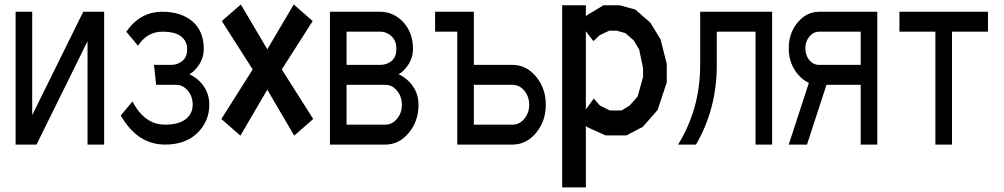

<svg xmlns="http://www.w3.org/2000/svg" viewBox="-20 -589 4427 847"><path d="M48.8 48.8V-537.1H122.1V-81.1L347.2 -537.1H439.5V48.8H366.2V-407.2L141.1 48.8Z M878.9 -373Q878.9 -323.7 843.3 -284.2Q831.5 -270.5 815.4 -261.7Q839.8 -250.5 860.4 -230.5Q903.3 -188 903.3 -127Q903.3 -54.2 851.1 -2.7Q798.8 48.8 708 48.8Q586.4 48.8 512.7 -79.6L564.5 -141.6Q617.2 -39.1 708 -39.1Q768.6 -39.1 799.3 -63.5Q830.1 -87.9 830.1 -127Q830.1 -163.1 808.6 -189Q787.1 -214.8 756.8 -214.8H668.9L659.2 -302.7H734.9Q762.7 -302.7 784.2 -319.8Q805.7 -336.9 805.7 -373Q805.7 -406.2 779.8 -427.7Q753.9 -449.2 695.8 -449.2Q628.9 -449.2 588.9 -387.2L537.1 -449.2Q598.1 -537.1 695.8 -537.1Q779.3 -537.1 829.1 -494.4Q878.9 -451.7 878.9 -373Z M1361.8 -64 1277.8 9.3 1159.2 -193.4 1040.5 9.3 956.5 -64 1094.7 -282.7 958.5 -496.1 1042.5 -569.3 1159.2 -371.6 1275.9 -569.3 1359.4 -496.1 1223.1 -282.7Z M1435.5 48.8V-537.1H1657.7Q1715.8 -537.1 1758.8 -491.5Q1801.8 -445.8 1801.8 -373Q1801.8 -323.7 1766.1 -284.2Q1754.4 -270.5 1738.3 -261.7Q1762.7 -250.5 1783.2 -230.5Q1826.2 -188 1826.2 -127Q1826.2 -54.2 1783.2 -2.7Q1740.2 48.8 1679.7 48.8H1435.5ZM1508.8 -214.8V-39.1H1679.7Q1710 -39.1 1731.4 -64.9Q1752.9 -90.8 1752.9 -127Q1752.9 -163.1 1731.4 -189Q1710 -214.8 1679.7 -214.8H1508.8ZM1707 -429.2Q1685.5 -449.2 1657.7 -449.2H1508.8V-302.7H1657.7Q1685.5 -302.7 1707 -319.8Q1728.5 -336.9 1728.5 -373Q1728.5 -409.2 1707 -429.2Z M2070.3 -214.8V-39.1H2241.2Q2271.5 -39.1 2293 -64.9Q2314.5 -90.8 2314.5 -127Q2314.5 -163.1 2293 -189Q2271.5 -214.8 2241.2 -214.8H2070.3ZM2070.3 -537.1V-302.7H2241.2Q2301.8 -302.7 2344.7 -251.2Q2387.7 -199.7 2387.7 -127Q2387.7 -54.2 2344.7 -2.7Q2301.8 48.8 2241.2 48.8H1997.1V-449.2H1899.4V-537.1H2070.3Z M2894 -415.5 2921.4 -307.1V-225.6L2880.9 -103.5L2815.9 -29.8L2743.7 8.3H2651.4L2569.3 -28.8L2564.5 -34.2V237.8H2460V-565.9H2564.5V-517.6L2567.9 -521L2642.6 -565.9H2712.9L2782.7 -546.9L2849.1 -488.8ZM2816.9 -249.5V-288.1L2799.8 -370.1L2775.9 -410.6L2738.8 -442.9L2701.2 -453.6H2667.5L2626 -434.1L2601.1 -410.6L2597.2 -408.2L2564.5 -451.2V-106.4L2599.6 -154.3L2626.5 -123.5L2670.4 -101.6H2721.7L2757.3 -123L2793 -163.6Z M3068.8 -302.7V-537.1H3386.2V48.8H3313V-449.2H3142.1V-302.7Q3142.1 -108.4 3050.3 48.8H2971.2Q3068.8 -108.4 3068.8 -302.7Z M3548.3 -223.6Q3521 -235.4 3499 -262.2Q3459.5 -309.1 3459.5 -376Q3459.5 -442.9 3498.8 -490Q3538.1 -537.1 3593.8 -537.1H3850.1V48.8H3776.9V-214.8H3626L3540 48.8H3459.5L3548.3 -223.6ZM3776.9 -302.7V-449.2H3593.8Q3568.4 -449.2 3550.5 -427.7Q3532.7 -406.2 3532.7 -376Q3532.7 -345.7 3550.3 -323.7Q3568.4 -302.7 3593.8 -302.7H3776.9Z M4338.4 -537.1V-449.2H4179.7V48.8H4106.4V-449.2H3947.8V-537.1Z"/></svg>

Font: Gap Sans
Style: Bold
Weight: 400
Designer: Alexandre Liziard and Etienne Ozeray
Foundry: Interstices.io
Version: Version 1.610